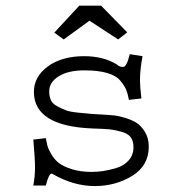

<svg xmlns="http://www.w3.org/2000/svg" viewBox="-20 -626 626 661"><path d="M426.8 -439.5 470.7 -432.6Q461.9 -386.7 461.9 -348.6Q461.9 -328.1 466.8 -287.1L423.8 -282.2Q419.9 -302.7 415 -315.4Q410.2 -328.1 395.5 -346.7Q380.9 -365.2 349.6 -374.5Q318.4 -383.8 270.5 -383.8Q214.8 -383.8 182.1 -363.3Q149.4 -342.8 149.4 -311.5Q149.4 -293.9 155.3 -281.2Q161.1 -268.6 176.8 -260.3Q192.4 -252 206.1 -246.6Q219.7 -241.2 248.5 -238.3Q277.3 -235.4 294.9 -233.9Q312.5 -232.4 350.6 -230.5Q363.3 -229.5 374.5 -228.5Q385.7 -227.5 409.2 -220.7Q432.6 -213.9 449.2 -203.6Q465.8 -193.4 479 -171.9Q492.2 -150.4 492.2 -121.1Q492.2 -55.7 435.1 -20.5Q377.9 14.6 305.7 14.6Q234.4 14.6 162.1 -26.4Q159.2 -28.3 157.2 -28.3Q148.4 -28.3 137.7 12.7H94.7Q100.6 -20.5 100.6 -48.8Q100.6 -78.1 94.7 -145.5L137.7 -150.4Q140.6 -135.7 143.1 -125Q145.5 -114.3 156.2 -95.7Q167 -77.1 182.6 -64.9Q198.2 -52.7 227.5 -43.5Q256.8 -34.2 294.9 -34.2Q314.5 -34.2 335 -37.1Q355.5 -40 381.3 -47.9Q407.2 -55.7 423.3 -74.2Q439.5 -92.8 439.5 -119.1Q439.5 -140.6 430.2 -153.3Q420.9 -166 398.4 -172.4Q376 -178.7 356.9 -180.7Q337.9 -182.6 299.8 -183.6Q96.7 -191.4 96.7 -309.6Q96.7 -362.3 145 -397.5Q193.4 -432.6 269.5 -432.6Q335.9 -432.6 381.8 -404.3Q390.6 -395.5 403.3 -395.5Q413.1 -395.5 420.9 -418.9ZM252.9 -606.4H328.1L418 -514.6L386.7 -490.2L288.1 -554.7L199.2 -490.2L167 -513.7Z"/></svg>

Font: Thabit
Style: Regular
Weight: 500
Designer: Regenerated by Nadim Shaikli
Foundry: MAK Alagha
Version: 0.01